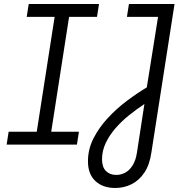

<svg xmlns="http://www.w3.org/2000/svg" viewBox="-20 -720 899 956"><path d="M13 0 23 -64H163L252 -636H113L123 -700H473L463 -636H324L235 -64H373L363 0ZM554 216Q492 216 455 181.5Q418 147 418 83Q418 23 445.5 -31Q473 -85 516.5 -132Q560 -179 612 -218Q664 -257 711 -285L767 -636H612L622 -700H849L734 38Q725 101 698.5 140Q672 179 634.5 197.5Q597 216 554 216ZM559 151Q582 151 603 140Q624 129 640 104Q656 79 662 39L699 -202Q661 -177 623.5 -147Q586 -117 555.5 -82Q525 -47 506.5 -8Q488 31 488 73Q488 112 507.5 131.5Q527 151 559 151Z"/></svg>

Font: MuseoModerno Thin Light
Style: Italic
Weight: 300
Italic angle: -9°
Version: Version 1.003